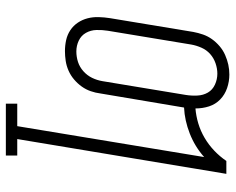

<svg xmlns="http://www.w3.org/2000/svg" viewBox="-92 -488 785 640"><g transform="rotate(90 300.0 -167.5)"><path d="M325 205V167H400L503 -456Q468 -425 424.5 -408Q381 -391 338 -389L291 -110Q289 -94 283.5 -78Q278 -62 268 -48Q258 -34 244.5 -22.5Q231 -11 215 -4Q199 3 182.5 5.5Q166 8 150 8Q150 8 150 8Q150 8 150 8Q131 8 113 4Q95 0 80 -10Q65 -20 55 -35Q45 -50 40.5 -67.5Q36 -85 36.5 -104Q37 -123 40 -142L86 -420Q89 -436 94.5 -452Q100 -468 110 -482Q120 -496 133.5 -507.5Q147 -519 163 -526Q179 -533 195 -536.5Q211 -540 228 -540Q251 -540 273 -532.5Q295 -525 311 -509.5Q327 -494 334 -472.5Q341 -451 341 -427Q366 -429 391 -436.5Q416 -444 439 -457.5Q462 -471 481.5 -489.5Q501 -508 516 -530H559L443 167H498V205ZM151 -30Q169 -30 186 -35.5Q203 -41 217 -53.5Q231 -66 239 -82.5Q247 -99 250 -117L296 -395Q299 -414 298 -433.5Q297 -453 288 -468.5Q279 -484 261.5 -492Q244 -500 225 -500Q208 -500 190.5 -494Q173 -488 159.5 -476Q146 -464 138.5 -447Q131 -430 128 -413L82 -135Q79 -116 79.5 -97Q80 -78 89 -62Q98 -46 115 -38Q132 -30 151 -30Z"/></g></svg>

Font: Iosevka Slab XLtEx
Style: Italic
Weight: 200
Width: 7
Italic angle: -9°
Monospace: yes
Designer: Belleve Invis
Foundry: Belleve Invis
Version: Version 11.1.0; ttfautohint (v1.8.3)